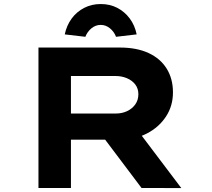

<svg xmlns="http://www.w3.org/2000/svg" viewBox="-20 -937 1058 957"><path d="M171.7 0V-700H577.8Q661.6 -700 720.6 -672.6Q779.5 -645.3 810.8 -594.9Q842.1 -544.4 842.1 -476.4Q842.1 -408.8 807 -355.6Q771.8 -302.4 712.1 -271.6Q652.4 -240.8 577.9 -240.8H333.6V0ZM685.5 0 447.5 -316 625.7 -341 883.7 0.4ZM333.6 -371.2H558.1Q588.1 -371.2 613.4 -383Q638.7 -394.9 654.2 -416.5Q669.7 -438.2 669.7 -467.2Q669.7 -495.9 654.2 -516Q638.7 -536.1 612.8 -547.1Q586.9 -558.1 556.4 -558.1H333.6ZM405.4 -753.6 302.7 -765.6Q312.3 -810.8 337.4 -844.8Q362.4 -878.7 399.7 -897.8Q436.9 -916.9 481.9 -916.9Q527.9 -916.9 564.7 -897.8Q601.4 -878.7 626.7 -844.8Q652 -810.8 661.2 -765.6L558.4 -753.6Q548.6 -779.2 527.9 -796Q507.2 -812.9 481.9 -812.9Q456.7 -812.9 436 -796Q415.3 -779.2 405.4 -753.6Z"/></svg>

Font: Lexend Zetta
Style: Regular
Weight: 400
Designer: Bonnie Shaver-Troup, Thomas Jockin
Foundry: Lexend
Version: Version 1.007